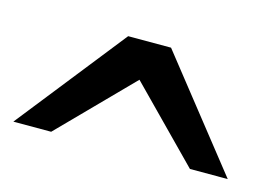

<svg xmlns="http://www.w3.org/2000/svg" viewBox="-45 -856 504 359"><g transform="rotate(15 207.5 -676.0)"><path d="M0 -571.3 166 -781.2H249L415 -571.3H341.8L207.5 -708L73.2 -571.3Z"/></g></svg>

Font: Andika Cyr
Style: Regular
Weight: 400
Designer: Victor Gaultney, Annie Olsen, Julie Remington, Don Collingsworth, Eric Hays, Becca Hirsbrunner
Foundry: SIL International
Version: Version 5.000